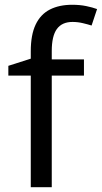

<svg xmlns="http://www.w3.org/2000/svg" viewBox="-20 -785 427 805"><path d="M332 -468H197V0H109V-468H15V-509L109 -539V-570Q109 -639 129.5 -682Q150 -725 189 -745Q228 -765 283 -765Q315 -765 341.5 -759.5Q368 -754 387 -747L364 -678Q348 -683 327 -688Q306 -693 284 -693Q240 -693 218.5 -663.5Q197 -634 197 -571V-536H332Z"/></svg>

Font: Noto Sans Hebrew
Style: Regular
Weight: 400
Designer: Monotype Design Team
Foundry: Monotype Imaging Inc.
Version: Version 2.003;January 10, 2023;FontCreator 14.0.0.2877 64-bi